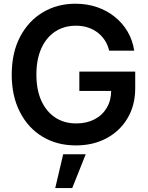

<svg xmlns="http://www.w3.org/2000/svg" viewBox="-20 -758 781 1015"><path d="M381.3 10.7Q280.8 10.7 204.3 -35.6Q127.9 -82 85 -166.3Q42 -250.5 42 -363.3Q42 -479 85.9 -563Q129.9 -647 206.1 -692.6Q282.2 -738.3 378.9 -738.3Q439.5 -738.3 492.2 -720.5Q544.9 -702.6 586.4 -669.4Q627.9 -636.2 654.5 -590.8Q681.2 -545.4 689.5 -490.2H557.1Q549.8 -520.5 534.2 -544.7Q518.6 -568.8 495.8 -586.2Q473.1 -603.5 444.3 -612.8Q415.5 -622.1 381.3 -622.1Q318.8 -622.1 271.7 -591.1Q224.6 -560.1 198.5 -502.2Q172.4 -444.3 172.4 -363.8Q172.4 -283.2 198.5 -225.6Q224.6 -168 272 -136.7Q319.3 -105.5 383.3 -105.5Q438 -105.5 479.7 -127.2Q521.5 -148.9 544.7 -188.5Q567.9 -228 567.9 -280.8L600.1 -277.3H399.4V-379.4H694.8V-292Q694.8 -201.2 654.3 -133.1Q613.8 -64.9 543 -27.1Q472.2 10.7 381.3 10.7ZM272 236.3 314 57.6H433.1L361.8 236.3Z"/></svg>

Font: Inter 24pt SemiBold
Style: Regular
Weight: 600
Designer: Rasmus Andersson
Foundry: rsms
Version: Version 4.001;git-66647c0bb